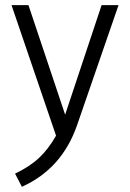

<svg xmlns="http://www.w3.org/2000/svg" viewBox="-20 -508 502 741"><path d="M24.4 -488.3H89.8L231.4 -65.4L372.1 -488.3H437.5L277.3 -24.4Q218.8 143.6 64.5 212.9L38.1 162.1Q93.8 135.7 130.4 101.6Q167 67.4 196.3 15.6Z"/></svg>

Font: Lohit Devanagari
Style: Regular
Weight: 400
Version: 2.95.4